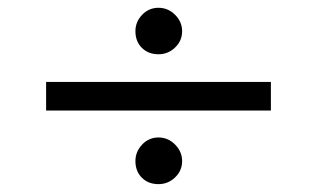

<svg xmlns="http://www.w3.org/2000/svg" viewBox="-20 -531 806 488"><path d="M324.2 -451.7Q324.2 -475.6 341.3 -493.4Q358.4 -511.2 382.8 -511.2Q407.2 -511.2 425 -493.4Q442.9 -475.6 442.9 -451.7Q442.9 -427.2 425 -410.2Q407.2 -393.1 382.8 -393.1Q356.9 -393.1 340.6 -409.4Q324.2 -425.8 324.2 -451.7ZM324.2 -121.6Q324.2 -145.5 341.3 -163.6Q358.4 -181.6 382.8 -181.6Q407.2 -181.6 425 -163.6Q442.9 -145.5 442.9 -121.6Q442.9 -97.2 425 -80.1Q407.2 -63 382.8 -63Q356.9 -63 340.6 -79.3Q324.2 -95.7 324.2 -121.6ZM97.2 -322.8H668.5V-250H97.2Z"/></svg>

Font: KhunPaOh
Style: Regular
Weight: 400
Designer: Khon Soe Zaw Thu
Version: Version 1.00 July 11, 2016, initial release